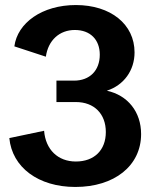

<svg xmlns="http://www.w3.org/2000/svg" viewBox="-20 -727 615 762"><path d="M279 15C434 15 540 -69 540 -195C540 -283 487 -349 404 -367C472 -389 514 -448 514 -519C514 -631 419 -707 281 -707C147 -707 49 -636 37 -543L162 -502C171 -567 216 -608 277 -608C338 -608 376 -570 376 -510C376 -447 336 -407 274 -407H204V-322H281C354 -322 400 -275 400 -203C400 -131 354 -86 281 -86C210 -86 161 -133 155 -208L17 -179C28 -63 132 15 279 15Z"/></svg>

Font: Ronzino
Style: Bold
Weight: 700
Designer: Nunzio Mazzaferro
Foundry: Collletttivo
Version: Version 1.000;Glyphs 3.3 (3337)